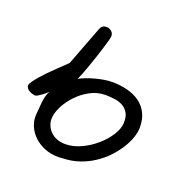

<svg xmlns="http://www.w3.org/2000/svg" viewBox="-130 -482 553 569"><g transform="rotate(20 146.0 -197.5)"><path d="M-15.6 -140.1Q-19.5 -140.1 -24.9 -141.6Q-30.3 -143.1 -34.9 -145.8Q-39.6 -148.4 -42.7 -152.3Q-45.9 -156.2 -45.9 -161.1Q-45.9 -166 -40 -174.3Q-34.2 -182.6 -25.4 -192.9Q-16.6 -203.1 -5.6 -214.4Q5.4 -225.6 15.9 -235.6Q26.4 -245.6 34.9 -253.7Q43.5 -261.7 47.4 -266.1L94.2 -389.2Q97.2 -397 101.6 -400.1Q106 -403.3 114.3 -403.3Q122.6 -403.3 129.4 -397.5Q136.2 -391.6 136.2 -382.8Q136.2 -378.9 133.3 -367.9Q130.4 -356.9 125.7 -341.8Q121.1 -326.7 115.2 -309.3Q109.4 -292 103.8 -276.1Q98.1 -260.3 93.3 -247.8Q88.4 -235.4 85.4 -229.5Q94.2 -234.4 106.9 -239.3Q119.6 -244.1 133.3 -247.8Q147 -251.5 160.4 -253.7Q173.8 -255.9 185.1 -255.9Q210.4 -255.9 232.9 -250.2Q255.4 -244.6 272.2 -232.7Q289.1 -220.7 298.6 -201.9Q308.1 -183.1 308.1 -156.7Q308.1 -142.1 302 -124.5Q295.9 -106.9 284.7 -89.1Q273.4 -71.3 257.6 -54.4Q241.7 -37.6 221.4 -24.2Q201.2 -10.7 177.2 -2.4Q153.3 5.9 126.5 6.8Q122.6 6.8 118.7 7.3Q114.7 7.8 110.4 7.8Q86.4 7.8 66.4 -0.5Q46.4 -8.8 32.5 -22.5Q18.6 -36.1 11.5 -53.7Q4.4 -71.3 6.3 -89.8Q7.3 -97.7 7.8 -107.7Q8.3 -117.7 9.5 -128.2Q10.7 -138.7 13.2 -148.2Q15.6 -157.7 20.5 -165Q18.6 -163.1 13.7 -158.9Q8.8 -154.8 3.2 -150.6Q-2.4 -146.5 -7.8 -143.3Q-13.2 -140.1 -15.6 -140.1ZM179.2 -212.9Q154.3 -212.9 131.3 -200.4Q108.4 -188 91.1 -169.4Q73.7 -150.9 63.5 -129.9Q53.2 -108.9 53.2 -91.3Q53.2 -81.1 57.4 -71Q61.5 -61 69.6 -53Q77.6 -44.9 89.6 -40Q101.6 -35.2 116.7 -35.2Q141.6 -35.2 166.5 -46.9Q191.4 -58.6 211.7 -76.2Q231.9 -93.8 244.9 -114.3Q257.8 -134.8 258.8 -152.3Q259.8 -172.4 252.9 -184.3Q246.1 -196.3 234.6 -202.6Q223.1 -209 208.5 -210.9Q193.8 -212.9 179.2 -212.9Z"/></g></svg>

Font: Helvetia Verbundene
Style: Regular
Weight: 400
Designer: Peter Wiegel, original typeface by Carl Albert Fahrenwaldt 1901
Foundry: Peter Wiegel
Version: Version 2.000